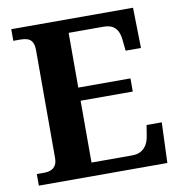

<svg xmlns="http://www.w3.org/2000/svg" viewBox="-80 -788 813 863"><g transform="rotate(-10 326.5 -357.0)"><path d="M28.1 0V-53H63.2Q80.5 -53 93.5 -58.7Q106.5 -64.3 114 -76.8Q121.4 -89.3 121.4 -109.6V-599.4Q121.4 -626.8 113.3 -639.7Q105.2 -652.7 91.6 -656.8Q78.1 -661 62 -661H28.1V-714H583.8L587.6 -529.7H517.6L512.6 -576.8Q510.6 -601.7 502.6 -618.4Q494.5 -635.2 478.9 -644.1Q463.3 -653 436.8 -653H279.2V-403.2H517.3V-343.2H279.2V-61H464.1Q490.3 -61 506.6 -71.1Q522.9 -81.1 532.3 -98.2Q541.6 -115.2 544.6 -137.2L552.2 -184.3H621.6L614.6 0Z"/></g></svg>

Font: Noto Serif Lao
Style: Regular
Weight: 400
Designer: Monotype Design Team
Foundry: Monotype Imaging Inc.
Version: Version 2.003